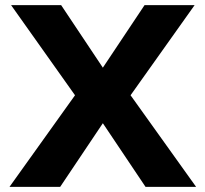

<svg xmlns="http://www.w3.org/2000/svg" viewBox="-20 -731 803 751"><path d="M215.3 0H17.1L273.4 -358.4L23.4 -710.9H219.2L382.3 -466.3L545.4 -710.9H741.2L490.7 -358.4L747.1 0H549.3L382.3 -249Z"/></svg>

Font: Bert Sans Black
Style: Regular
Weight: 900
Designer: Christian Robertson, Adam Twardoch, & Cristiano Sobral
Foundry: Google
Version: Version 12.135;January 10, 2020;FontCreator 12.0.0.2547 64-b